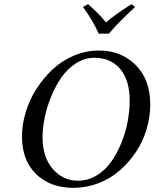

<svg xmlns="http://www.w3.org/2000/svg" viewBox="-20 -904 751 934"><path d="M187 -236.8Q187 -139.6 236.6 -82.3Q286.1 -24.9 359.9 -24.9Q407.2 -24.9 449 -49.8Q490.7 -74.7 519.8 -115.5Q548.8 -156.2 569.8 -207.5Q590.8 -258.8 600.8 -311.8Q610.8 -364.7 610.8 -414.1Q610.8 -515.1 564.2 -569.1Q517.6 -623 439 -623Q392.1 -623 350.1 -596.4Q308.1 -569.8 279.1 -527.8Q250 -485.8 228.8 -434.1Q207.5 -382.3 197.3 -331.5Q187 -280.8 187 -236.8ZM86.9 -240.2Q86.9 -297.9 105 -357.9Q123 -418 157 -471.2Q190.9 -524.4 236.1 -566.7Q281.2 -608.9 339.8 -633.5Q398.4 -658.2 460.9 -658.2Q570.3 -658.2 640.6 -587.2Q710.9 -516.1 710.9 -396Q710.9 -335.4 693.1 -275.6Q675.3 -215.8 641.4 -164.8Q607.4 -113.8 562.3 -74.5Q517.1 -35.2 458.5 -12.7Q399.9 9.8 336.9 9.8Q225.1 9.8 156 -56.9Q86.9 -123.5 86.9 -240.2ZM509.8 -740.2H460Q433.6 -801.8 383.8 -870.1L408.2 -883.8Q466.8 -833 495.1 -794.9Q543.9 -836.4 620.1 -883.8L637.2 -870.1Q550.8 -790 509.8 -740.2Z"/></svg>

Font: Common Serif News
Style: Italic
Weight: 450
Italic angle: -12°
Designer: Philipp H. Poll, Khaled Hosny
Foundry: Stefan Peev, Context Ltd.
Version: Version 1.026